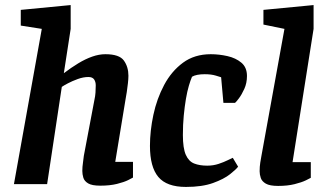

<svg xmlns="http://www.w3.org/2000/svg" viewBox="-20 -727 1287 758"><path d="M376 6Q343 6 328 -3Q313 -12 309 -25.5Q305 -39 305 -52Q305 -68 307.5 -84.5Q310 -101 311 -112L353 -334Q356 -347 357 -361.5Q358 -376 358 -390Q358 -404 351.5 -413.5Q345 -423 329 -423Q309 -423 287 -415Q265 -407 248 -398Q231 -389 224 -384L166 0H35L145 -613L62 -626V-688L259 -707V-613L232 -438Q261 -460 289 -477Q317 -494 344 -503.5Q371 -513 396 -513Q451 -513 469 -488Q487 -463 487 -428Q487 -416 485 -398Q483 -380 480.5 -363.5Q478 -347 476 -337L435 -88H505V-26Q502 -24 486 -16Q470 -8 442 -1Q414 6 376 6Z M714 11Q638 11 605 -28.5Q572 -68 572 -151Q572 -210 585.5 -273.5Q599 -337 628 -391.5Q657 -446 702.5 -479.5Q748 -513 812 -513Q845 -513 878 -505.5Q911 -498 933 -479.5Q955 -461 955 -427Q955 -399 944.5 -376Q934 -353 923 -338.5Q912 -324 908 -321H862L853 -422Q850 -423 832 -428.5Q814 -434 788 -434Q772 -434 759 -431.5Q746 -429 738 -424Q732 -410 725.5 -388Q719 -366 714 -336.5Q709 -307 705.5 -271Q702 -235 702 -194Q702 -142 713.5 -116Q725 -90 746.5 -81.5Q768 -73 798 -73Q822 -73 843 -80Q864 -87 879 -94.5Q894 -102 899 -104L920 -69Q913 -59 888.5 -39.5Q864 -20 821 -4.5Q778 11 714 11Z M1078 7Q1045 7 1029.5 -2Q1014 -11 1009.5 -24.5Q1005 -38 1005 -51Q1005 -69 1007.5 -85Q1010 -101 1012 -111L1103 -613L1020 -630V-688L1218 -707V-613L1135 -87H1207V-25Q1204 -23 1187.5 -15Q1171 -7 1143 0Q1115 7 1078 7Z"/></svg>

Font: Faustina
Style: Bold Italic
Weight: 700
Italic angle: -8°
Designer: Alfonso Garcia
Foundry: http://www.omnibus-type.com
Version: Version 1.200